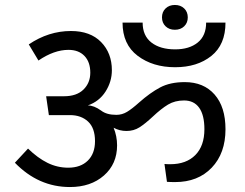

<svg xmlns="http://www.w3.org/2000/svg" viewBox="-20 -770 989 774"><path d="M633 -700Q633 -722 647.5 -736Q662 -750 685 -750Q708 -750 722.5 -736Q737 -722 737 -700Q737 -678 722.5 -664Q708 -650 685 -650Q662 -650 647.5 -664Q633 -678 633 -700ZM474 -679H555Q555 -626 590.5 -598.5Q626 -571 686 -571Q743 -571 777 -598.5Q811 -626 811 -679H889Q889 -590 832 -544.5Q775 -499 686 -499Q596 -499 535 -545Q474 -591 474 -679ZM889 -249Q889 -152 833.5 -94Q778 -36 686 -36Q664 -36 653 -37L643 -109Q651 -108 666 -108Q731 -108 767.5 -145Q804 -182 804 -249Q804 -306 783 -335.5Q762 -365 722 -365Q685 -365 657.5 -348.5Q630 -332 596 -300Q565 -271 542 -256.5Q519 -242 490 -242Q462 -242 438 -255Q452 -221 452 -184Q452 -109 399 -62.5Q346 -16 262 -16Q135 -16 40 -114L93 -171Q132 -133 171.5 -113.5Q211 -94 255 -94Q305 -94 334 -122.5Q363 -151 363 -201Q363 -254 335 -280Q307 -306 262 -306H177L166 -382H238Q289 -382 316.5 -409Q344 -436 344 -477Q344 -520 320.5 -544.5Q297 -569 256 -569Q198 -569 135 -526L96 -591Q176 -645 266 -645Q344 -645 387.5 -600.5Q431 -556 431 -487Q431 -441 405.5 -401Q380 -361 334 -345Q359 -345 388 -324Q410 -307 449 -307Q472 -307 492 -319Q512 -331 541 -357Q585 -396 625.5 -417.5Q666 -439 725 -439Q801 -439 845 -389Q889 -339 889 -249Z"/></svg>

Font: FiraGOUPP
Style: Medium
Weight: 400
Designer: bBox Type
Foundry: bBox Type GmbH
Version: Version 1.001